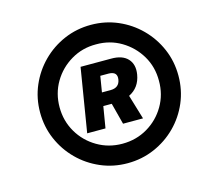

<svg xmlns="http://www.w3.org/2000/svg" viewBox="-87 -834 810 762"><g transform="rotate(-15 318.0 -453.0)"><path d="M347.7 -168.9Q289.1 -168.9 237.5 -191.2Q186 -213.4 147 -252.4Q107.9 -291.5 85.7 -343Q63.5 -394.5 63.5 -453.1Q63.5 -511.7 85.7 -563.2Q107.9 -614.7 147 -653.8Q186 -692.9 237.5 -715.1Q289.1 -737.3 347.7 -737.3Q406.2 -737.3 457.8 -715.1Q509.3 -692.9 548.3 -653.8Q587.4 -614.7 609.6 -563.2Q631.8 -511.7 631.8 -453.1Q631.8 -394.5 609.9 -343Q587.9 -291.5 548.8 -252.4Q509.8 -213.4 458.3 -191.2Q406.7 -168.9 347.7 -168.9ZM347.7 -249Q404.8 -249 451.2 -276.4Q497.6 -303.7 524.9 -350.3Q552.2 -397 551.8 -453.1Q552.2 -509.8 524.7 -556.2Q497.1 -602.5 450.7 -630.1Q404.3 -657.7 347.7 -657.2Q291.5 -657.7 244.9 -630.1Q198.2 -602.5 170.9 -556.2Q143.6 -509.8 143.6 -453.1Q143.6 -397 170.9 -350.3Q198.2 -303.7 244.9 -276.4Q291.5 -249 347.7 -249ZM222.7 -325.2 265.6 -586.9H390.6Q437 -587.4 459.2 -563.5Q481.4 -539.6 474.6 -499Q465.8 -447.3 421.9 -425.8L452.1 -325.2H370.1L347.2 -413.1H312.5L297.9 -325.2ZM367.2 -532.2H332L321.3 -466.8H356.4Q392.1 -466.8 397.5 -499Q402.8 -531.2 367.2 -532.2Z"/></g></svg>

Font: Inter Tight Black
Style: Italic
Weight: 900
Italic angle: -9.39999°
Designer: Rasmus Andersson
Foundry: rsms
Version: Version 3.004; ttfautohint (v1.8.4.7-5d5b)